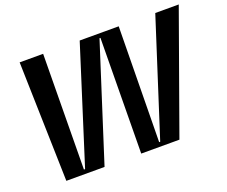

<svg xmlns="http://www.w3.org/2000/svg" viewBox="-118 -912 1296 1097"><g transform="rotate(-20 530.0 -363.5)"><path d="M343.8 0 568.2 -701H573.9L566.8 0H799L1059.7 -727.3H916.9L691.8 -26.3H685.4L694.6 -727.3H457.4L235.1 -26.3H228L235.1 -727.3H92.3L111.5 0Z"/></g></svg>

Font: Riot Sans 2.0
Style: Bold Italic
Weight: 600
Italic angle: -9.39999°
Designer: Rasmus Andersson
Foundry: rsms
Version: Version 3.006;hotconv 1.0.109;makeotfexe 2.5.65596